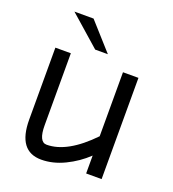

<svg xmlns="http://www.w3.org/2000/svg" viewBox="-139 -862 882 980"><g transform="rotate(20 302.0 -372.0)"><path d="M195.8 -68.8Q307.6 -68.8 436 -202.1V-549.8H520V0H436V-97.2Q385.7 -49.3 322.3 -18.6Q258.8 12.2 195.8 12.2Q68.8 12.2 68.8 -159.2V-549.8H152.8V-159.2Q152.8 -68.8 195.8 -68.8ZM97.2 -755.9H201.2L332 -609.9H263.2Z"/></g></svg>

Font: Junction Regular
Style: Regular
Weight: 500
Designer: Caroline Hadilaksono
Foundry: Caroline Hadilaksono
Version: Version 1.056